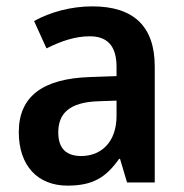

<svg xmlns="http://www.w3.org/2000/svg" viewBox="-20 -573 577 603"><path d="M270 -553C203 -553 138 -535 87 -507L126 -421C172 -444 216 -459 262 -459C317 -459 346 -429 346 -363V-334L262 -331C114 -326 39 -270 39 -158C39 -53 98 10 192 10C272 10 313 -16 354 -74H357L379 0H466V-364C466 -491 399 -553 270 -553ZM289 -255 346 -257V-209C346 -128 299 -83 235 -83C191 -83 163 -104 163 -157C163 -216 197 -252 289 -255Z"/></svg>

Font: Noto Sans Gurmukhi SemiCondensed SemiBold
Style: Regular
Weight: 600
Width: 4
Designer: Jelle Bosma - Monotype Design Team
Foundry: Monotype Imaging Inc.
Version: Version 2.004